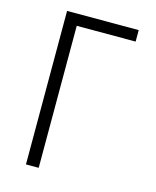

<svg xmlns="http://www.w3.org/2000/svg" viewBox="-111 -812 722 888"><g transform="rotate(15 250.0 -367.5)"><path d="M99 0V-735H442V-680H160V0Z"/></g></svg>

Font: Iosevka Fixed SS04 Light
Style: Regular
Weight: 300
Monospace: yes
Designer: Belleve Invis
Foundry: Belleve Invis
Version: Version 32.5.0